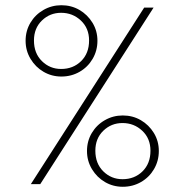

<svg xmlns="http://www.w3.org/2000/svg" viewBox="-20 -705 706 735"><path d="M215 -412Q178 -412 147 -430Q116 -448 97 -479.5Q78 -511 78 -549Q78 -587 96.5 -618Q115 -649 146.5 -667Q178 -685 215 -685Q253 -685 284 -667Q315 -649 334 -618Q353 -587 353 -549Q353 -511 334.5 -479.5Q316 -448 284.5 -430Q253 -412 215 -412ZM214 -441Q260 -441 290.5 -471Q321 -501 321 -550Q321 -597 289.5 -626.5Q258 -656 214 -656Q171 -656 140.5 -626.5Q110 -597 110 -550Q110 -501 140.5 -471Q171 -441 214 -441ZM450 10Q413 10 382 -8Q351 -26 332 -57.5Q313 -89 313 -127Q313 -165 331.5 -196Q350 -227 381.5 -245Q413 -263 450 -263Q488 -263 519 -245Q550 -227 569 -196Q588 -165 588 -127Q588 -89 569.5 -57.5Q551 -26 519.5 -8Q488 10 450 10ZM449 -19Q495 -19 525.5 -49Q556 -79 556 -128Q556 -175 524.5 -204.5Q493 -234 449 -234Q406 -234 375.5 -204.5Q345 -175 345 -128Q345 -79 375.5 -49Q406 -19 449 -19ZM98 0 532 -676H568L134 0Z"/></svg>

Font: Outfit Thin
Style: Regular
Weight: 100
Designer: Rodrigo Fuenzalida
Foundry: fragTYPE
Version: Version 1.000